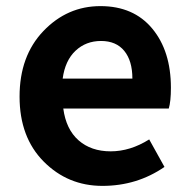

<svg xmlns="http://www.w3.org/2000/svg" viewBox="-20 -594 621 628"><path d="M518 -48Q428 14 315 14Q202 14 123 -65.5Q44 -145 44 -278Q44 -411 122 -492.5Q200 -574 308.5 -574Q417 -574 478 -500.5Q539 -427 539 -307Q539 -262 532 -239H187Q196 -171 237 -135Q278 -99 342 -99Q406 -99 468 -138ZM185 -337H413Q413 -395 386.5 -427.5Q360 -460 310.5 -460Q261 -460 227 -428Q193 -396 185 -337Z"/></svg>

Font: Swei Fan Sans CJK TC
Style: Bold
Weight: 700
Version: Version 2.130